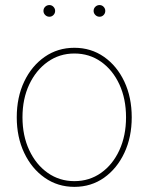

<svg xmlns="http://www.w3.org/2000/svg" viewBox="-20 -725 584 755"><path d="M272.5 9.8Q207 9.8 155.8 -26.1Q104.5 -62 75.2 -123.8Q45.9 -185.5 45.9 -263.7Q45.9 -342.8 75.2 -404.3Q104.5 -465.8 155.8 -501.5Q207 -537.1 272.5 -537.1Q337.9 -537.1 388.9 -501.5Q439.9 -465.8 469 -404.1Q498 -342.3 498 -263.7Q498 -185.5 469 -123.8Q439.9 -62 389.2 -26.1Q338.4 9.8 272.5 9.8ZM272.5 -12.7Q331.5 -12.7 377.4 -45.2Q423.3 -77.6 449.5 -134.5Q475.6 -191.4 475.6 -263.7Q475.6 -336.4 449.5 -393.1Q423.3 -449.7 377.4 -482.2Q331.5 -514.6 272.5 -514.6Q213.9 -514.6 167.7 -481.9Q121.6 -449.2 95 -392.8Q68.4 -336.4 68.4 -263.7Q68.4 -191.4 95 -134.5Q121.6 -77.6 167.7 -45.2Q213.9 -12.7 272.5 -12.7ZM371.6 -659.2Q361.8 -659.2 355 -666Q348.1 -672.9 348.1 -682.1Q348.1 -691.9 355 -698.5Q361.8 -705.1 371.6 -705.1Q380.9 -705.1 387.5 -698.2Q394 -691.4 394 -682.1Q394 -672.9 387.5 -666Q380.9 -659.2 371.6 -659.2ZM174.3 -659.2Q164.6 -659.2 157.7 -666Q150.9 -672.9 150.9 -682.1Q150.9 -691.9 157.7 -698.5Q164.6 -705.1 174.3 -705.1Q183.6 -705.1 190.2 -698.2Q196.8 -691.4 196.8 -682.1Q196.8 -672.9 190.2 -666Q183.6 -659.2 174.3 -659.2Z"/></svg>

Font: Inter 24pt Thin
Style: Regular
Weight: 250
Designer: Rasmus Andersson
Foundry: rsms
Version: Version 4.001;git-66647c0bb